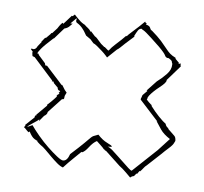

<svg xmlns="http://www.w3.org/2000/svg" viewBox="-36 -737 438 413"><g transform="rotate(5 183.5 -530.5)"><path d="M331 -473 332 -474Q328 -475 325 -482H326Q319 -487 309.5 -497Q300 -507 291 -519L292 -520Q290 -521 285 -526Q280 -531 280 -532L282 -535H281L284 -540Q292 -550 305.5 -560.5Q319 -571 319 -576V-577Q320 -578 326.5 -585.5Q333 -593 347 -609Q346 -609 346 -612V-615L343 -614Q342 -614 341 -615L342 -616L334 -624V-626Q326 -630 321.5 -634Q317 -638 312 -644.5Q307 -651 299.5 -659.5Q292 -668 277 -681V-680Q275 -682 273.5 -686Q272 -690 264 -692L266 -694Q263 -695 262 -698Q251 -687 238.5 -676Q226 -665 225 -663L224 -664L215 -655Q210 -650 202.5 -643.5Q195 -637 189 -629L187 -630Q185 -632 183 -633.5Q181 -635 180 -636H179Q171 -642 166 -648.5Q161 -655 157 -657L148 -667L147 -666Q144 -671 140.5 -673.5Q137 -676 133 -680L131 -681Q124 -685 116.5 -693Q109 -701 110 -700Q106 -696 105 -696Q104 -696 104 -697Q96 -688 92 -683.5Q88 -679 87 -678L85 -680Q82 -677 79 -673Q76 -669 75 -667L65 -656Q62 -656 62 -654L52 -644L51 -645L43 -635H44L36 -625Q33 -618 27 -618L24 -619Q23 -618 22 -618Q23 -617 24 -615.5Q25 -614 27 -612Q26 -612 26 -610Q26 -608 26.5 -606Q27 -604 27 -603L32 -601L74 -554L73 -553Q75 -552 75.5 -552.5Q76 -553 78 -551L77 -550L87 -540Q87 -535 91 -534L93 -533Q92 -532 91.5 -531Q91 -530 90 -529L92 -527Q88 -526 86 -522L87 -521Q86 -520 81.5 -515Q77 -510 67 -501L68 -500L46 -478L47 -477Q43 -477 43 -472L24 -454L25 -453Q24 -452 23.5 -451Q23 -450 22 -449Q24 -448 27 -444.5Q30 -441 33 -439L35 -441Q41 -429 47 -425.5Q53 -422 54 -422L53 -421Q56 -418 58 -416.5Q60 -415 61 -414Q66 -411 72.5 -404.5Q79 -398 86 -391Q93 -384 100 -378Q107 -372 113 -370Q124 -382 133 -390.5Q142 -399 150 -407L151 -406Q157 -408 165 -418.5Q173 -429 181 -433Q186 -428 190 -424.5Q194 -421 198 -416V-417Q200 -415 200 -414.5Q200 -414 202 -414L234 -384Q241 -379 249 -371Q257 -363 259 -361Q261 -363 262.5 -363.5Q264 -364 266 -365V-364Q268 -366 269.5 -368Q271 -370 272 -371L273 -370L278 -377L279 -376Q283 -380 286 -384Q289 -388 292 -390L321 -417Q328 -424 336.5 -431.5Q345 -439 347 -444L349 -448Q349 -456 345.5 -459Q342 -462 331 -473ZM328 -613V-614V-611Q328 -600 318.5 -590Q309 -580 298 -572L282 -555Q278 -551 278 -550H280L270 -540L268 -534Q267 -533 267 -530L307 -486L305 -487Q310 -479 316.5 -469.5Q323 -460 337 -451L313 -425L261 -376Q259 -376 253.5 -381Q248 -386 228 -405L215 -417Q209 -422 205 -423Q214 -423 214 -424Q214 -426 203.5 -431Q193 -436 183 -447Q175 -444 172.5 -443Q170 -442 166.5 -438.5Q163 -435 154.5 -426.5Q146 -418 126 -400Q121 -385 112 -385Q108 -385 98.5 -392.5Q89 -400 78 -410.5Q67 -421 56.5 -433.5Q46 -446 40 -455Q28 -450 29 -450Q29 -452 40 -459Q51 -466 54 -469Q53 -468 53 -465L63 -477Q70 -481 70 -486L99 -517V-516Q103 -516 103 -520Q103 -524 105 -527L107 -531Q105 -533 102.5 -536.5Q100 -540 96 -547V-546Q95 -546 92.5 -549Q90 -552 89 -553L60 -585Q56 -585 56 -586L55 -590L40 -607V-609Q37 -609 37 -610Q37 -612 43.5 -620Q50 -628 70 -646Q69 -645 69 -644L90 -668Q98 -670 102 -675L107 -680H102L114 -692L115 -691Q115 -690 114.5 -689.5Q114 -689 114 -687Q114 -684 115.5 -683Q117 -682 120 -680Q123 -678 127.5 -673Q132 -668 138 -657L148 -650L155 -642Q158 -641 163.5 -636.5Q169 -632 174.5 -627Q180 -622 183.5 -618Q187 -614 187 -614L207 -633Q208 -633 213 -637.5Q218 -642 223 -647L242 -664L241 -665Q245 -673 248 -677.5Q251 -682 256 -682Q256 -681 260 -679Q264 -677 278 -664L296 -647Q309 -634 311 -629Q313 -624 319 -624H320Q319 -624 323 -621.5Q327 -619 327 -615V-617V-615Z"/></g></svg>

Font: Londrina Sketch
Style: Regular
Weight: 400
Designer: Marcelo Magalhaes
Foundry: Marcelo Magalhães
Version: Version 1.002